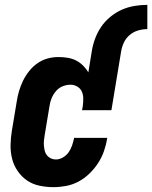

<svg xmlns="http://www.w3.org/2000/svg" viewBox="-20 -763 627 791"><path d="M358 -551Q362 -577 371.5 -603Q381 -629 396.5 -652Q412 -675 434.5 -693.5Q457 -712 482 -723Q507 -734 534 -738.5Q561 -743 587 -743V-643Q568 -643 549 -637.5Q530 -632 514.5 -619Q499 -606 490.5 -588Q482 -570 479 -551ZM200 8Q171 8 142.5 2Q114 -4 91.5 -19.5Q69 -35 53 -58Q37 -81 30 -108.5Q23 -136 23.5 -165.5Q24 -195 29 -225L49 -345Q52 -366 58.5 -388Q65 -410 75 -430.5Q85 -451 100 -470Q115 -489 134.5 -502.5Q154 -516 176 -522Q198 -528 220 -528Q240 -528 258.5 -525Q277 -522 293 -514Q309 -506 322 -493Q335 -480 344 -465L358 -551H479L439 -309H318L321 -325Q323 -341 323 -356.5Q323 -372 317.5 -385Q312 -398 299 -406Q286 -414 271 -414Q254 -414 238 -407.5Q222 -401 210.5 -387.5Q199 -374 192.5 -358Q186 -342 184 -326L164 -206Q162 -195 161 -184Q160 -173 161 -162Q162 -151 164.5 -141Q167 -131 173.5 -123Q180 -115 189.5 -110.5Q199 -106 210 -106Q225 -106 239.5 -114.5Q254 -123 263 -136Q272 -149 277 -164Q282 -179 285 -193V-195H422L421 -191Q417 -165 408 -139.5Q399 -114 384 -91Q369 -68 348.5 -48Q328 -28 303.5 -15Q279 -2 252.5 3Q226 8 200 8Z"/></svg>

Font: Iosevka Term Curly Hv Obl
Style: Regular
Weight: 900
Italic angle: -9°
Designer: Belleve Invis
Foundry: Belleve Invis
Version: Version 32.3.0